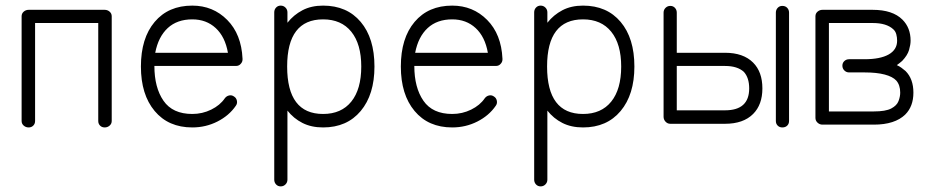

<svg xmlns="http://www.w3.org/2000/svg" viewBox="-20 -441 3331 684"><path d="M82 13Q72 13 64.5 6.5Q57 0 57 -10V-383Q57 -393 64.5 -399.5Q72 -406 82 -406H353Q363 -406 370.5 -399.5Q378 -393 378 -383V-10Q378 0 370.5 6.5Q363 13 353 13Q343 13 336.5 6.5Q330 0 330 -10V-359H105V-10Q105 0 98.5 6.5Q92 13 82 13Z M665 13Q580 13 531 -45.5Q482 -104 482 -204Q482 -305 531 -363Q580 -421 665 -421Q739 -421 789.5 -370Q840 -319 844 -232V-229Q844 -220 837 -213Q831 -206 820 -206H530Q530 -129 562.5 -82Q595 -35 665 -35Q701 -35 732.5 -50.5Q764 -66 781 -91Q787 -99 796.5 -101Q806 -103 814 -97Q822 -92 824 -82Q826 -72 820 -64Q796 -29 754.5 -8Q713 13 665 13ZM533 -253H792Q782 -310 748.5 -341Q715 -372 665 -372Q611 -372 577.5 -341Q544 -310 533 -253Z M980 223Q970 223 963.5 216Q957 209 957 199V-397Q957 -407 963.5 -414Q970 -421 980 -421Q990 -421 997 -414Q1004 -407 1004 -397V-360Q1026 -388 1057.5 -404.5Q1089 -421 1131 -421Q1216 -421 1265 -363Q1314 -305 1314 -204Q1314 -104 1265 -45.5Q1216 13 1131 13Q1089 13 1057.5 -3Q1026 -19 1004 -47V199Q1004 209 997 216Q990 223 980 223ZM1131 -35Q1196 -35 1231.5 -79Q1267 -123 1267 -204Q1267 -284 1231.5 -328Q1196 -372 1131 -372Q1003 -372 1003 -204Q1003 -35 1131 -35Z M1591 13Q1506 13 1457 -45.5Q1408 -104 1408 -204Q1408 -305 1457 -363Q1506 -421 1591 -421Q1665 -421 1715.5 -370Q1766 -319 1770 -232V-229Q1770 -220 1763 -213Q1757 -206 1746 -206H1456Q1456 -129 1488.5 -82Q1521 -35 1591 -35Q1627 -35 1658.5 -50.5Q1690 -66 1707 -91Q1713 -99 1722.5 -101Q1732 -103 1740 -97Q1748 -92 1750 -82Q1752 -72 1746 -64Q1722 -29 1680.5 -8Q1639 13 1591 13ZM1459 -253H1718Q1708 -310 1674.5 -341Q1641 -372 1591 -372Q1537 -372 1503.5 -341Q1470 -310 1459 -253Z M1906 223Q1896 223 1889.5 216Q1883 209 1883 199V-397Q1883 -407 1889.5 -414Q1896 -421 1906 -421Q1916 -421 1923 -414Q1930 -407 1930 -397V-360Q1952 -388 1983.5 -404.5Q2015 -421 2057 -421Q2142 -421 2191 -363Q2240 -305 2240 -204Q2240 -104 2191 -45.5Q2142 13 2057 13Q2015 13 1983.5 -3Q1952 -19 1930 -47V199Q1930 209 1923 216Q1916 223 1906 223ZM2057 -35Q2122 -35 2157.5 -79Q2193 -123 2193 -204Q2193 -284 2157.5 -328Q2122 -372 2057 -372Q1929 -372 1929 -204Q1929 -35 2057 -35Z M2368 0Q2358 0 2351 -7.5Q2344 -15 2344 -25V-396Q2344 -406 2351 -413Q2358 -420 2368 -420Q2378 -420 2384.5 -413Q2391 -406 2391 -396V-253H2563Q2628 -253 2663 -218Q2696 -185 2696 -126Q2696 -68 2663 -35Q2628 0 2563 0ZM2391 -48H2563Q2649 -48 2649 -126Q2649 -164 2630 -185Q2607 -206 2563 -206H2391ZM2767 13Q2757 13 2750.5 6.5Q2744 0 2744 -10V-396Q2744 -406 2750.5 -413Q2757 -420 2767 -420Q2778 -420 2784.5 -413Q2791 -406 2791 -396V-10Q2791 0 2784.5 6.5Q2778 13 2767 13Z M2910 3Q2900 3 2892.5 -4Q2885 -11 2885 -21V-383Q2885 -393 2892.5 -399.5Q2900 -406 2910 -406H3089Q3160 -406 3195 -371Q3224 -342 3224 -296Q3224 -282 3218.5 -263Q3213 -244 3194 -224Q3190 -220 3185 -216.5Q3180 -213 3175 -209Q3184 -205 3191.5 -199.5Q3199 -194 3206 -188Q3234 -160 3234 -111Q3234 -62 3205 -33Q3168 3 3093 3ZM2933 -44H3093Q3135 -44 3155 -54.5Q3175 -65 3181 -81Q3187 -97 3187 -111Q3187 -138 3173 -154Q3160 -168 3131.5 -175.5Q3103 -183 3060 -183H3005Q2995 -183 2988 -190Q2981 -197 2981 -207Q2981 -217 2988 -223.5Q2995 -230 3005 -230H3060Q3116 -230 3146 -247Q3176 -264 3176 -296Q3176 -308 3173 -319Q3170 -330 3162 -337Q3138 -359 3089 -359H2933Z"/></svg>

Font: Zen Kurenaido
Style: ARC
Weight: 400
Designer: Yoshimichi Ohira
Foundry: Positype
Version: Version 1.001